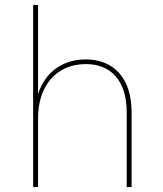

<svg xmlns="http://www.w3.org/2000/svg" viewBox="-20 -762 665 782"><path d="M115 0H135V-281C135 -412 209 -501 330 -501C433 -501 496 -432 496 -305V0H516V-305C516 -444 443 -520 329 -520C233 -520 163 -466 135 -379V-742H115Z"/></svg>

Font: Chess Sans Thin
Style: Regular
Weight: 100
Designer: Wolf Bōese
Foundry: Wolf Bōese
Version: Version 7.223;Glyphs 3.3 (3306)